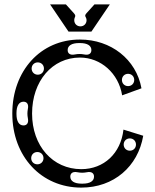

<svg xmlns="http://www.w3.org/2000/svg" viewBox="-20 -842 704 874"><path d="M350 12C498 12 608 -84 632 -224L542 -252C530 -144 453 -72 350 -72C220 -72 126 -178 126 -325C126 -473 218 -580 344 -580C439 -580 520 -508 536 -408L624 -440C600 -572 485 -662 344 -662C165 -662 36 -520 36 -325C36 -130 168 12 350 12ZM150 -94C134 -94 122 -106 122 -122C122 -138 134 -150 150 -150C166 -150 178 -138 178 -122C178 -106 166 -94 150 -94ZM408 -38C408 -18 390 -6 356 -6H352C318 -6 300 -18 300 -38C300 -54 312 -62 332 -58C348 -55 360 -55 376 -58C396 -62 408 -54 408 -38ZM87 -271C67 -271 55 -289 55 -323V-327C55 -361 67 -379 87 -379C103 -379 111 -367 107 -347C104 -331 104 -319 107 -303C111 -283 103 -271 87 -271ZM152 -558C168 -558 180 -546 180 -530C180 -514 168 -502 152 -502C136 -502 124 -514 124 -530C124 -546 136 -558 152 -558ZM571 -156C555 -156 543 -168 543 -184C543 -200 555 -212 571 -212C587 -212 599 -200 599 -184C599 -168 587 -156 571 -156ZM396 -614C396 -598 384 -590 364 -594C348 -597 336 -597 320 -594C300 -590 288 -598 288 -614C288 -634 306 -646 340 -646H344C378 -646 396 -634 396 -614ZM563 -506C579 -506 591 -494 591 -478C591 -462 579 -450 563 -450C547 -450 535 -462 535 -478C535 -494 547 -506 563 -506ZM292 -698H396L480 -822H410L373 -781C361 -767 374 -766 374 -750C374 -734 362 -722 346 -722C330 -722 318 -734 318 -750C318 -766 329 -767 317 -781L280 -822H208Z"/></svg>

Font: Apfel Grotezk Brukt
Style: Regular
Weight: 300
Designer: Luigi Gorlero
Foundry: © 2023, Luigi Gorlero & Collletttivo
Version: Version 2.000;Glyphs 3.2 (3217)